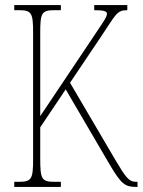

<svg xmlns="http://www.w3.org/2000/svg" viewBox="-20 -734 560 754"><path d="M36 0H219V-20H194C143 -20 138 -31 138 -112V-234L238 -383L410 -89C456 -11 471 0 514 0H520V-20H515C486 -20 474 -37 433 -106L255 -409L376 -589C435 -676 437 -694 480 -694V-714H350V-694C387 -694 400 -690 400 -680C400 -667 387 -650 345 -587L138 -278V-607C138 -683 144 -694 194 -694H219V-714H36V-694H54C104 -694 110 -683 110 -607V-108C110 -31 104 -20 54 -20H36Z"/></svg>

Font: Noto Serif ExtraCondensed Thin
Style: Regular
Weight: 100
Width: 2
Designer: Monotype Design Team
Foundry: Monotype Imaging Inc.
Version: Version 2.013